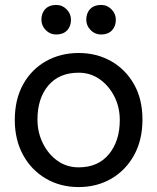

<svg xmlns="http://www.w3.org/2000/svg" viewBox="-20 -747 638 779"><path d="M299 12Q225 12 166 -22.5Q107 -57 73.5 -118.5Q40 -180 40 -260Q40 -344 74 -405Q108 -466 167 -499Q226 -532 299 -532Q372 -532 430.5 -499Q489 -466 523.5 -405.5Q558 -345 558 -262Q558 -179 524 -117.5Q490 -56 431.5 -22Q373 12 299 12ZM299 -68Q378 -68 422 -121.5Q466 -175 466 -260Q466 -312 444 -355.5Q422 -399 384.5 -425.5Q347 -452 299 -452Q220 -452 176 -400Q132 -348 132 -262Q132 -210 154 -165.5Q176 -121 213.5 -94.5Q251 -68 299 -68ZM390 -607Q365 -607 347.5 -625Q330 -643 330 -667Q330 -694 346 -710.5Q362 -727 390 -727Q415 -727 432.5 -709Q450 -691 450 -667Q450 -640 434 -623.5Q418 -607 390 -607ZM208 -607Q183 -607 165.5 -625Q148 -643 148 -667Q148 -694 164 -710.5Q180 -727 208 -727Q233 -727 250.5 -709Q268 -691 268 -667Q268 -640 252 -623.5Q236 -607 208 -607Z"/></svg>

Font: ABeeZee
Style: Regular
Weight: 400
Designer: Anja Meiners
Foundry: Anja Meiners
Version: Version 1.003; ttfautohint (v1.8.3)